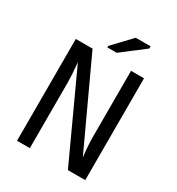

<svg xmlns="http://www.w3.org/2000/svg" viewBox="-195 -955 991 1076"><g transform="rotate(30 300.0 -416.5)"><path d="M408.2 0 154.3 -551.8Q162.1 -467.8 162.1 -427.7V0H79.1V-658.7H187.5L445.3 -103Q436.5 -173.3 436.5 -236.8V-658.7H520.5V0ZM255.9 -706.1V-715.8L366.7 -832.5H462.9V-818.4L316.4 -706.1Z"/></g></svg>

Font: Courier New
Style: Regular
Weight: 400
Designer: Steve Matteson
Foundry: Ascender Corporation
Version: Version 2.00.3